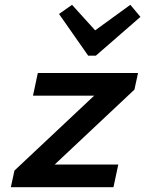

<svg xmlns="http://www.w3.org/2000/svg" viewBox="-20 -777 620 797"><path d="M25 0 40 -69 371 -380H117L137 -474H553L538 -405L207 -94H471L451 0ZM346 -546 225 -719 279 -757 375 -651 521 -757 563 -707 378 -546Z"/></svg>

Font: Sometype Mono SemiBold
Style: Italic
Weight: 600
Italic angle: -12°
Designer: Ryoichi Tsunekawa
Foundry: Dharma Type
Version: Version 1.001